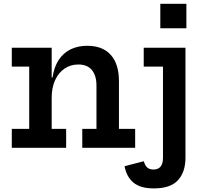

<svg xmlns="http://www.w3.org/2000/svg" viewBox="-20 -802 1108 1042"><path d="M260.5 -102.5H339V0H44V-102.5H138.5V-440.5H44V-543H260.5ZM503.5 -102.5V-338.5Q503.5 -391 479 -421.5Q454.5 -452 405 -452Q363.5 -452 331 -430.2Q298.5 -408.5 279.5 -368Q260.5 -327.5 260.5 -271L237 -381.5H265Q273.5 -439 298.8 -477Q324 -515 363.2 -534.2Q402.5 -553.5 453.5 -553.5Q537 -553.5 581.2 -504Q625.5 -454.5 625.5 -362.5V-102.5H713.5V0H426.5V-102.5ZM760 -543H986.5V54.5Q986.5 131.5 945.8 176Q905 220.5 815 220.5Q742.5 220.5 704.8 189.5Q667 158.5 656 100L760.5 73Q766.5 95.5 778.8 106.8Q791 118 813 118Q838.5 118 851.5 102.2Q864.5 86.5 864.5 54.5V-440.5H760ZM850 -781.5H991.5V-648.5H850Z"/></svg>

Font: Hepta Slab ExtraLight SemiBold
Style: Regular
Weight: 600
Version: Version 1.102